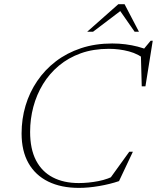

<svg xmlns="http://www.w3.org/2000/svg" viewBox="-20 -904 763 934"><path d="M545.5 -54.5 504 -20.5 609 -166H626.5L559 -23Q515 -8 462.2 1Q409.5 10 364 10Q277 10 214.5 -20.8Q152 -51.5 118.5 -110.5Q85 -169.5 85 -255Q85 -325 104.2 -389.8Q123.5 -454.5 160.8 -509.5Q198 -564.5 251.5 -605.5Q305 -646.5 374 -669.5Q443 -692.5 526 -692.5Q559.5 -692.5 590.5 -688.5Q621.5 -684.5 649.8 -677.2Q678 -670 703 -659H674L713 -706H723L687.5 -484H669.5L665 -650.5L693.5 -609Q654.5 -641.5 607.2 -654Q560 -666.5 509.5 -666.5Q434 -666.5 373.2 -644.8Q312.5 -623 266.5 -584.5Q220.5 -546 189.2 -494.8Q158 -443.5 142.2 -384.2Q126.5 -325 126.5 -262.5Q126.5 -179.5 155 -124.2Q183.5 -69 236.8 -41.2Q290 -13.5 363 -13.5Q410 -13.5 458.8 -23Q507.5 -32.5 545.5 -54.5ZM404 -749.5 555.5 -883.5H586L656 -749.5H635L559.5 -858H575.5L432.5 -749.5Z"/></svg>

Font: Newsreader ExtraLight
Style: Italic
Weight: 250
Italic angle: -17°
Designer: Hugues Gentile
Foundry: Production Type
Version: Version 1.003